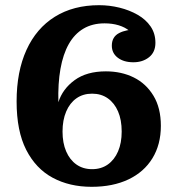

<svg xmlns="http://www.w3.org/2000/svg" viewBox="-20 -711 693 740"><path d="M44 -320Q44 -435 82 -518.5Q120 -602 191.5 -646.5Q263 -691 362 -691Q402 -691 440.5 -681.5Q479 -672 510.5 -654Q542 -636 560.5 -609Q579 -582 579 -546Q579 -510 554.5 -490.5Q530 -471 494 -471Q457 -471 434 -488.5Q411 -506 411 -535Q411 -569 439 -583.5Q467 -598 508 -597L500 -558Q496 -578 479 -592Q462 -606 437.5 -613.5Q413 -621 383 -621Q336 -621 301.5 -600.5Q267 -580 245 -541Q223 -502 213 -445.5Q203 -389 205 -317ZM333 9Q248 9 183 -26Q118 -61 81 -133.5Q44 -206 44 -320L205 -317Q221 -368 267.5 -402Q314 -436 388 -436Q448 -436 495.5 -412.5Q543 -389 571.5 -342Q600 -295 600 -226Q600 -154 567.5 -101Q535 -48 475 -19.5Q415 9 333 9ZM335 -59Q370 -59 395.5 -77Q421 -95 435 -127.5Q449 -160 449 -204Q449 -249 435 -281.5Q421 -314 395.5 -332Q370 -350 335 -350Q300 -350 274.5 -332Q249 -314 235 -281Q221 -248 221 -204Q221 -160 235 -127.5Q249 -95 274.5 -77Q300 -59 335 -59Z"/></svg>

Font: Montagu Slab 144pt SemiBold
Style: Regular
Weight: 600
Version: Version 1.000